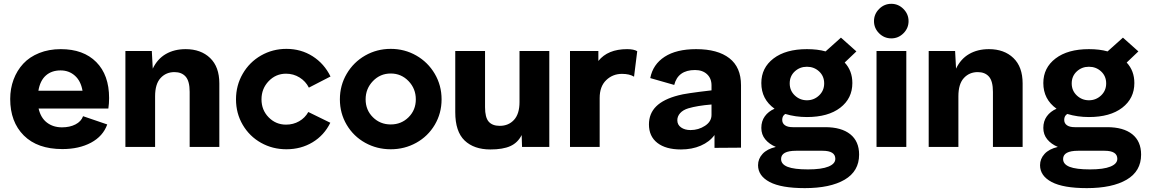

<svg xmlns="http://www.w3.org/2000/svg" viewBox="-20 -766 5995 1001"><path d="M305.2 11.2Q175.3 11.2 104.2 -59.6Q33.2 -130.4 33.2 -250Q33.2 -304.2 50.8 -351.3Q68.4 -398.4 101.1 -433.8Q133.8 -469.2 184.3 -489.5Q234.9 -509.8 296.9 -509.8Q415 -509.8 481.9 -442.4Q548.8 -375 548.8 -254.9Q548.8 -226.6 544.9 -200.2H181.2Q192.4 -151.4 224.9 -126.7Q257.3 -102.1 303.2 -102.1Q343.8 -102.1 373.5 -117.4Q403.3 -132.8 413.1 -160.2L539.1 -117.2Q517.1 -55.7 454.6 -22.2Q392.1 11.2 305.2 11.2ZM180.2 -293H410.2Q401.4 -343.8 370.6 -371.3Q339.8 -398.9 295.9 -398.9Q249 -398.9 219 -372.3Q189 -345.7 180.2 -293Z M947.8 -509.8Q1027.3 -509.8 1075.4 -463.6Q1123.5 -417.5 1123.5 -331.1V0H968.8V-287.1Q968.8 -342.8 948 -366.5Q927.2 -390.1 889.6 -390.1Q845.7 -390.1 817.1 -359.1Q788.6 -328.1 788.6 -264.2V0H633.8V-500H771.5L776.4 -408.2Q800.8 -459 844.7 -484.4Q888.7 -509.8 947.8 -509.8Z M1210.4 -248Q1210.4 -320.8 1245.4 -381.3Q1280.3 -441.9 1340.8 -476.6Q1401.4 -511.2 1473.1 -511.2Q1549.3 -511.2 1609.9 -472.7Q1670.4 -434.1 1703.1 -367.2L1590.3 -309.1Q1573.7 -342.3 1541.7 -362.1Q1509.8 -381.8 1471.2 -381.8Q1418 -381.8 1380.6 -342.8Q1343.3 -303.7 1343.3 -248Q1343.3 -192.4 1380.6 -154.3Q1418 -116.2 1471.2 -116.2Q1508.8 -116.2 1539.6 -133.8Q1570.3 -151.4 1587.4 -182.1L1702.1 -126Q1669.9 -60.5 1609.6 -24.2Q1549.3 12.2 1473.1 12.2Q1400.9 12.2 1340.8 -21.5Q1280.8 -55.2 1245.6 -115Q1210.4 -174.8 1210.4 -248Z M1787.6 -115.2Q1752 -175.3 1752 -248Q1752 -320.8 1787.6 -381.3Q1823.2 -441.9 1884 -476.6Q1944.8 -511.2 2017.1 -511.2Q2089.4 -511.2 2150.1 -476.6Q2210.9 -441.9 2246.6 -381.3Q2282.2 -320.8 2282.2 -248Q2282.2 -175.3 2246.6 -115.2Q2210.9 -55.2 2150.1 -21.5Q2089.4 12.2 2017.1 12.2Q1944.8 12.2 1884 -21.5Q1823.2 -55.2 1787.6 -115.2ZM1924.3 -343.3Q1886.2 -303.7 1886.2 -248Q1886.2 -192.4 1924.1 -154.8Q1961.9 -117.2 2017.1 -117.2Q2072.3 -117.2 2110.1 -154.8Q2147.9 -192.4 2147.9 -248Q2147.9 -303.7 2109.9 -343.3Q2071.8 -382.8 2017.1 -382.8Q1962.4 -382.8 1924.3 -343.3Z M2536.6 13.2Q2451.2 13.2 2402.3 -33.4Q2353.5 -80.1 2353.5 -181.2V-500H2508.8V-207Q2508.8 -153.8 2527.8 -131.8Q2546.9 -109.9 2585.4 -109.9Q2631.3 -109.9 2659.9 -141.1Q2688.5 -172.4 2688.5 -233.9V-500H2843.8V0H2701.7L2699.7 -62Q2679.7 -22 2640.9 -4.4Q2602.1 13.2 2536.6 13.2Z M3249.5 -509.8Q3284.7 -509.8 3302.2 -499L3285.6 -366.2Q3262.2 -380.9 3222.7 -380.9Q3174.3 -380.9 3140.4 -348.1Q3106.4 -315.4 3106.4 -254.9V0H2951.7V-500H3099.6V-448.2Q3148.9 -509.8 3249.5 -509.8Z M3609.4 -509.8Q3721.7 -509.8 3782.5 -462.6Q3843.3 -415.5 3843.3 -321.8V-128.9V3.9L3705.1 4.9V-62Q3679.2 -26.4 3633.5 -6.6Q3587.9 13.2 3530.3 13.2Q3451.2 13.2 3407.2 -21Q3363.3 -55.2 3363.3 -117.2Q3363.3 -173.8 3401.1 -211.4Q3439 -249 3517.1 -269Q3549.8 -278.8 3689.5 -294.9V-320.8Q3689.5 -357.4 3666 -379.2Q3642.6 -400.9 3603.5 -400.9Q3514.6 -400.9 3495.1 -323.2L3370.1 -358.9Q3383.8 -430.2 3445.1 -470Q3506.3 -509.8 3609.4 -509.8ZM3511.2 -139.2Q3511.2 -115.2 3530.8 -101.6Q3550.3 -87.9 3580.1 -87.9Q3621.6 -87.9 3655.5 -110.1Q3689.5 -132.3 3689.5 -167V-221.2Q3616.2 -215.3 3568.4 -201.2Q3541 -192.9 3526.1 -176.3Q3511.2 -159.7 3511.2 -139.2Z M4364.3 -569.8 4444.8 -498 4383.8 -439.9Q4423.8 -397 4423.8 -333Q4423.8 -252.9 4360.6 -204.3Q4297.4 -155.8 4187 -155.8Q4127.4 -155.8 4074.2 -171.9Q4058.1 -162.1 4058.1 -141.1Q4058.1 -123 4072.3 -113Q4086.4 -103 4112.8 -103H4282.2Q4366.7 -103 4412.8 -66.2Q4459 -29.3 4459 40Q4459 126.5 4383.8 170.7Q4308.6 214.8 4175.8 214.8Q4053.2 214.8 3992.7 182.9Q3932.1 150.9 3932.1 95.2Q3932.1 62 3955.6 36.4Q3979 10.7 4024.9 0Q3990.2 -14.6 3969.7 -39.6Q3949.2 -64.5 3949.2 -99.1Q3949.2 -134.3 3967.5 -159.7Q3985.8 -185.1 4018.1 -199.2Q3949.2 -248.5 3949.2 -333Q3949.2 -412.6 4012.9 -461.2Q4076.7 -509.8 4187 -509.8Q4242.7 -509.8 4284.2 -498ZM4052.2 63Q4052.2 90.3 4086.2 103.8Q4120.1 117.2 4192.9 117.2Q4263.2 117.2 4299.1 102.5Q4335 87.9 4335 62Q4335 20 4268.1 20H4130.9Q4052.2 20 4052.2 63ZM4097.2 -331.1Q4097.2 -293.5 4123.8 -268.3Q4150.4 -243.2 4187 -243.2Q4223.6 -243.2 4250.2 -268.3Q4276.9 -293.5 4276.9 -331.1Q4276.9 -369.1 4250.5 -393.6Q4224.1 -418 4187 -418Q4149.9 -418 4123.5 -393.6Q4097.2 -369.1 4097.2 -331.1Z M4627 -565.9Q4589.8 -565.9 4563.2 -592.5Q4536.6 -619.1 4536.6 -655.8Q4536.6 -692.4 4563.2 -719.2Q4589.8 -746.1 4627 -746.1Q4663.6 -746.1 4690.2 -719.2Q4716.8 -692.4 4716.8 -655.8Q4716.8 -619.1 4690.2 -592.5Q4663.6 -565.9 4627 -565.9ZM4549.8 0V-500H4705.1V0Z M5135.7 -509.8Q5215.3 -509.8 5263.4 -463.6Q5311.5 -417.5 5311.5 -331.1V0H5156.7V-287.1Q5156.7 -342.8 5136 -366.5Q5115.2 -390.1 5077.6 -390.1Q5033.7 -390.1 5005.1 -359.1Q4976.6 -328.1 4976.6 -264.2V0H4821.8V-500H4959.5L4964.4 -408.2Q4988.8 -459 5032.7 -484.4Q5076.7 -509.8 5135.7 -509.8Z M5834.5 -569.8 5915 -498 5854 -439.9Q5894 -397 5894 -333Q5894 -252.9 5830.8 -204.3Q5767.6 -155.8 5657.2 -155.8Q5597.7 -155.8 5544.4 -171.9Q5528.3 -162.1 5528.3 -141.1Q5528.3 -123 5542.5 -113Q5556.6 -103 5583 -103H5752.4Q5836.9 -103 5883.1 -66.2Q5929.2 -29.3 5929.2 40Q5929.2 126.5 5854 170.7Q5778.8 214.8 5646 214.8Q5523.4 214.8 5462.9 182.9Q5402.3 150.9 5402.3 95.2Q5402.3 62 5425.8 36.4Q5449.2 10.7 5495.1 0Q5460.4 -14.6 5439.9 -39.6Q5419.4 -64.5 5419.4 -99.1Q5419.4 -134.3 5437.7 -159.7Q5456.1 -185.1 5488.3 -199.2Q5419.4 -248.5 5419.4 -333Q5419.4 -412.6 5483.2 -461.2Q5546.9 -509.8 5657.2 -509.8Q5712.9 -509.8 5754.4 -498ZM5522.5 63Q5522.5 90.3 5556.4 103.8Q5590.3 117.2 5663.1 117.2Q5733.4 117.2 5769.3 102.5Q5805.2 87.9 5805.2 62Q5805.2 20 5738.3 20H5601.1Q5522.5 20 5522.5 63ZM5567.4 -331.1Q5567.4 -293.5 5594 -268.3Q5620.6 -243.2 5657.2 -243.2Q5693.8 -243.2 5720.5 -268.3Q5747.1 -293.5 5747.1 -331.1Q5747.1 -369.1 5720.7 -393.6Q5694.3 -418 5657.2 -418Q5620.1 -418 5593.8 -393.6Q5567.4 -369.1 5567.4 -331.1Z"/></svg>

Font: Human Sans
Style: Bold
Weight: 700
Designer: Tim Radville
Foundry: Continuum
Version: Version 1.000;FEAKit 1.0